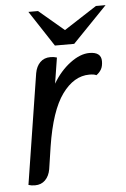

<svg xmlns="http://www.w3.org/2000/svg" viewBox="-52 -748 520 793"><g transform="rotate(-5 208.0 -352.0)"><path d="M34 2 106 -455Q111 -483 127.5 -499.5Q144 -516 170 -516Q185 -516 197 -512L180 -405Q210 -456 252 -487.5Q294 -519 332 -519Q381 -519 381 -481Q381 -460 373.5 -447Q366 -434 353 -425Q345 -430 324 -430Q260 -430 211 -362.5Q162 -295 139 -148L125 -55Q120 -27 103.5 -10.5Q87 6 61 6Q46 6 34 2ZM96 -710H136L240 -622L376 -710H416L273 -562H193Z"/></g></svg>

Font: Thasadith
Style: Bold Italic
Weight: 700
Italic angle: -9°
Designer: Cadson Demak Co.,Ltd.
Foundry: Cadson Demak Co.,Ltd.
Version: Version 1.000; ttfautohint (v1.6)